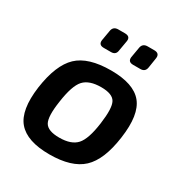

<svg xmlns="http://www.w3.org/2000/svg" viewBox="-167 -822 907 958"><g transform="rotate(30 286.5 -343.0)"><path d="M408 -699H446Q478 -699 474 -669L465 -611Q461 -583 433 -583H391Q361 -583 364 -611L374 -669Q378 -699 408 -699ZM239 -699H277Q310 -699 305 -669L295 -611Q292 -583 264 -583H222Q192 -583 195 -611L205 -669Q209 -699 239 -699ZM311 -504Q441 -504 491.5 -442.5Q542 -381 522 -240Q503 -102 441.5 -44.5Q380 13 252 13Q123 13 71 -48Q19 -109 38 -249Q58 -388 119 -446Q180 -504 311 -504ZM310 -407Q241 -407 210 -373Q179 -339 165 -240Q151 -148 169 -116Q187 -84 253 -84Q322 -84 353 -118.5Q384 -153 397 -249Q410 -343 392.5 -375Q375 -407 310 -407Z"/></g></svg>

Font: Exo 2.0 Semi Bold
Style: Italic
Weight: 600
Italic angle: -8°
Designer: Natanael Gama
Version: Version 1.001;PS 001.001;hotconv 1.0.70;makeotf.lib2.5.58329